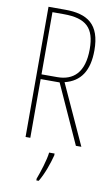

<svg xmlns="http://www.w3.org/2000/svg" viewBox="-101 -765 607 1037"><g transform="rotate(10 202.0 -246.5)"><path d="M169 -714H78V0H104V-322H208L354 0H384L234 -328C320 -349 363 -413 363 -525C363 -668 292 -714 169 -714ZM166 -689C290 -689 337 -642 337 -527C337 -398 278 -348 190 -348H104V-689ZM248 71V61H218C214 101 190 175 176 211V221H189C216 176 236 117 248 71Z"/></g></svg>

Font: Noto Sans Ethiopic ExtraCondensed Thin
Style: Regular
Weight: 100
Width: 2
Designer: Monotype Design Team
Foundry: Monotype Imaging Inc.
Version: Version 2.102